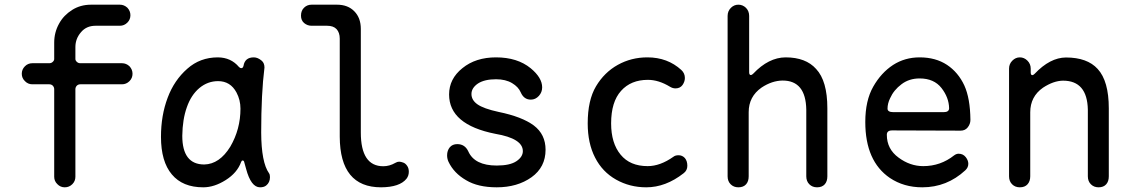

<svg xmlns="http://www.w3.org/2000/svg" viewBox="-20 -785 4840 820"><path d="M256.5 15Q238 15 225 1.5Q211.5 -11.5 211.5 -30V-404Q211.5 -412.5 205.5 -419Q199.5 -425 190.5 -425H118Q99.5 -425 86.5 -438.5Q73 -451.5 73 -470Q73 -488.5 86.5 -502Q99.5 -515 118 -515H190.5Q199.5 -515 205.5 -521Q211.5 -526.5 211.5 -533V-603Q211.5 -646.5 232 -683.5Q242 -702 256.2 -716.8Q270.5 -731.5 288 -742.5Q323.5 -765 369 -765H492Q510 -765 524 -752Q537 -738 537 -720Q537 -701.5 524 -688.5Q510.5 -675 492 -675H388Q349 -675 326 -647.5Q302 -620 302 -584V-533Q302 -526.5 308 -521Q314 -515 323 -515H501Q519 -515 533 -502Q546 -488 546 -470Q546 -451.5 533 -438.5Q519.5 -425 501 -425H323Q314 -425 308 -419Q302 -412.5 302 -404V-30Q302 -11.5 289 1.5Q275.5 15 256.5 15Z M852.5 -82.5Q917.5 -84 963.5 -158.5Q1007 -233 1007 -321Q1007 -358 990 -390Q964 -438.5 911.5 -438.5Q867 -438.5 831.5 -409Q796 -379 778 -327Q759.5 -275.5 758.5 -205Q758.5 -82.5 852.5 -82.5ZM1090.5 15Q1052 15 1031 -64L1022.5 -94.5Q1021 -99.5 1016 -99.5Q1012 -99.5 1009.5 -92.5Q993 -47 944 -16Q895 15 848 15Q760 15 714 -40Q667.5 -95 667.5 -200.5Q667.5 -292 696 -367.5Q724 -442.5 780 -491.5Q834.5 -540 910.5 -540Q966.5 -539.5 1000.5 -499Q1005 -494 1011 -494Q1017.5 -494 1020 -504Q1026 -540 1064 -540Q1081 -540 1098 -525.5Q1109.5 -515.5 1109.5 -496.5Q1102.5 -441 1099 -371.8Q1095.5 -302.5 1095.5 -219Q1096 -91.5 1129 -45Q1133 -39.5 1133 -28.5Q1133 -5.5 1116.5 7.5Q1107 15 1090.5 15Z M1607.5 15Q1432 15 1431 -201V-620Q1431 -645.5 1417.5 -660.5Q1404 -675 1377 -675H1310.5Q1293 -675 1279 -686.5Q1265.5 -698 1265.5 -718Q1265.5 -740 1279 -752.5Q1292 -765 1310.5 -765H1419Q1466 -765 1493.5 -736.5Q1521 -708.5 1521 -661.5V-219Q1521 -75 1617 -75Q1643.5 -75 1668.5 -89.5Q1677 -94.5 1684.5 -94.5Q1692 -94.5 1702.5 -90.5Q1712 -87 1719 -76.5Q1726 -66.5 1726 -51.5Q1726 -34.5 1716 -21.5Q1687 14.5 1607.5 15Z M2101.5 15Q2021 15 1970.5 -15.5Q1918.5 -45.5 1895.5 -94Q1889.5 -107 1889.5 -121.5Q1889.5 -142 1901 -156Q1912.5 -169.5 1933 -169.5Q1965.5 -169.5 1980 -138.5Q2007 -78 2101.5 -78Q2158 -78 2185.5 -96.5Q2213 -115 2213 -139.5Q2213 -193.5 2095.5 -213.5Q1898 -252.5 1898 -381.5Q1898 -448.5 1955 -494Q2011.5 -540 2098.5 -540Q2189.5 -540 2246.5 -493.5Q2295.5 -453 2295.5 -412Q2295.5 -391 2281.5 -375.5Q2267 -359.5 2247 -359.5Q2217.5 -359.5 2204 -390.5Q2194 -414 2167 -430Q2139.5 -446.5 2098.5 -446.5Q2049.5 -446.5 2021.5 -428.5Q1993.5 -409.5 1993.5 -383.5Q1993.5 -357.5 2019 -339.5Q2045 -321 2109.5 -307Q2209.5 -286.5 2260 -249Q2310 -211 2310 -145.5Q2310 -71 2250 -28Q2189.5 15 2101.5 15Z M2740 15Q2669.5 15 2611 -18Q2552.5 -51 2521.5 -112Q2490 -173 2490 -258Q2490 -357 2525.5 -416.5Q2561 -476 2618.5 -508Q2676 -540 2745 -540Q2831 -540 2890 -486Q2905 -472 2905 -452Q2905 -436.5 2895 -422Q2884.5 -407.5 2865 -407.5Q2853 -407.5 2841.5 -414.5Q2793 -444 2747 -444Q2674.5 -444 2632.5 -397Q2590 -350 2590 -258Q2590 -173.5 2630.5 -124.5Q2670.5 -75.5 2746 -75.5Q2799.5 -75.5 2856 -115.5Q2864 -122 2878 -122Q2894 -122 2905 -110Q2915.5 -97.5 2915.5 -77Q2915.5 -57 2899.5 -45Q2823 15 2740 15Z M3469.5 15Q3449.5 15 3436.5 2Q3423.5 -11 3423.5 -32V-316.5Q3421.5 -441 3322.5 -441Q3277 -440.5 3232.5 -411Q3177.5 -372.5 3177.5 -306V-32Q3177.5 -10.5 3166.5 2Q3155 15 3133.5 15Q3113.5 15 3100.5 2Q3087.5 -11 3087.5 -32V-717Q3087.5 -737.5 3101.5 -751.5Q3115 -765 3133.5 -765Q3152 -765 3166 -751.5Q3179.5 -737.5 3179.5 -717V-476.5Q3179.5 -464.5 3187 -464.5Q3191 -464.5 3197 -470.5Q3262.5 -539.5 3335 -540Q3421.5 -540 3465.5 -490.5Q3513.5 -439.5 3513.5 -322.5V-32Q3513.5 -10.5 3502.5 2Q3491 15 3469.5 15Z M4010 -306Q4033.5 -306 4033.5 -323Q4032.5 -368.5 4001 -409Q3969 -450 3907.5 -450Q3863 -450 3830.5 -425.5Q3797 -400.5 3781.5 -365.5Q3770.5 -343 3770.5 -321Q3770.5 -306 3796 -306ZM3919 15Q3840 15 3780.5 -25Q3675.5 -96.5 3675.5 -264Q3675.5 -355.5 3709.5 -415Q3743 -474 3794 -507.5Q3844.5 -540 3907.5 -540Q3976 -540 4024.5 -508Q4072.5 -476 4098.5 -420Q4111 -392.5 4117.5 -355.8Q4124 -319 4124.5 -273Q4124.5 -255.5 4113 -241Q4102 -227 4082.5 -227L3790 -228Q3767.5 -228 3767.5 -209.5Q3767.5 -148.5 3817.5 -112Q3866.5 -75.5 3923 -75.5Q3997 -75.5 4055 -121.5Q4064.5 -128.5 4074 -128.5Q4093 -128.5 4104.5 -114Q4115.5 -100 4115.5 -85.5Q4115.5 -69.5 4102.5 -57.5Q4024 15 3919 15Z M4335.5 -540Q4354 -540 4368 -526Q4382 -512 4382 -492V-476Q4382 -464 4389 -464Q4393 -464 4399 -470Q4464.5 -539 4532.5 -539.5Q4623.5 -539.5 4668 -490.5Q4715.5 -439 4715.5 -322V-32Q4715.5 -10.5 4704.5 2Q4693 15 4672 15Q4652 15 4639 2Q4626 -11 4626 -32V-316.5Q4623.5 -440.5 4520 -440.5Q4479.5 -440 4434.5 -410.5Q4380 -372.5 4380 -305.5V-32Q4380 -11 4368.5 2Q4357 15 4335.5 15Q4315.5 15 4302.5 2Q4289.5 -11 4289.5 -32V-492Q4289.5 -512 4303.5 -526Q4317.5 -540 4335.5 -540Z"/></svg>

Font: Maple Mono SC NF
Style: Regular
Weight: 400
Designer: subframe7536
Version: Version 4.2; ttfautohint (v1.8.4.7-5d5b-dirty);Nerd Fonts 6.